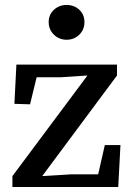

<svg xmlns="http://www.w3.org/2000/svg" viewBox="-20 -753 534 773"><path d="M30 0V-44L338 -457L335 -431L331 -449L226 -442H99L136 -477L101 -333L38 -335L46 -493H451V-449L144 -36L151 -66V-44L265 -51H402L367 -15L402 -169H465L456 0ZM248 -593Q218 -593 197 -613.5Q176 -634 176 -664Q176 -694 197 -713.5Q218 -733 248 -733Q279 -733 299.5 -713.5Q320 -694 320 -664Q320 -634 299.5 -613.5Q279 -593 248 -593Z"/></svg>

Font: Source Serif 4 Medium
Style: Regular
Weight: 500
Designer: Frank Grießhammer
Foundry: Adobe Systems Incorporated
Version: Version 4.004;hotconv 1.0.116;makeotfexe 2.5.65601